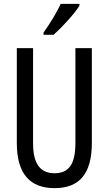

<svg xmlns="http://www.w3.org/2000/svg" viewBox="-20 -1029 562 993"><path d="M391 -1000V-1009H294C273 -964 243 -914 205 -860V-849H257C298 -885 366 -958 391 -1000ZM455 -290V-780H370V-289C370 -177 334 -133 262 -133C191 -133 151 -178 151 -288V-780H67V-289C67 -130 135 -56 262 -56C389 -56 455 -128 455 -290Z"/></svg>

Font: Noto Sans Malayalam UI ExtraCondensed
Style: Regular
Weight: 400
Width: 2
Designer: Jelle Bosma - Monotype Design Team
Foundry: Monotype Imaging Inc.
Version: Version 2.104